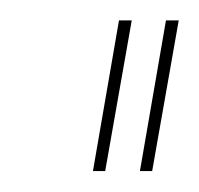

<svg xmlns="http://www.w3.org/2000/svg" viewBox="-20 -695 195 188"><path d="M71 -527.5 96.5 -675H109L83 -527.5ZM117 -527.5 142.5 -675H155L129 -527.5Z"/></svg>

Font: Anybody ExtraExpanded Thin
Style: Italic
Weight: 100
Width: 8
Italic angle: -10°
Designer: Tyler Finck
Foundry: Etcetera Type Company
Version: Version 1.010; ttfautohint (v1.8.3) -l 8 -r 50 -G 200 -x 14 